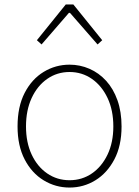

<svg xmlns="http://www.w3.org/2000/svg" viewBox="-20 -831 626 864"><path d="M293 13Q230 13 176.5 -19.5Q123 -52 91 -113.5Q59 -175 59 -262Q59 -351 91 -413Q123 -475 176.5 -507.5Q230 -540 293 -540Q340 -540 382.5 -521.5Q425 -503 457.5 -467.5Q490 -432 508.5 -380Q527 -328 527 -262Q527 -175 494.5 -113.5Q462 -52 409 -19.5Q356 13 293 13ZM293 -20Q349 -20 393.5 -50.5Q438 -81 464 -135.5Q490 -190 490 -262Q490 -335 464 -390Q438 -445 393.5 -476Q349 -507 293 -507Q237 -507 192.5 -476Q148 -445 122.5 -390Q97 -335 97 -262Q97 -190 122.5 -135.5Q148 -81 192.5 -50.5Q237 -20 293 -20ZM146 -650 276 -811H310L440 -650L419 -631L295 -773H290L167 -631Z"/></svg>

Font: Noto Sans JP
Style: Regular
Weight: 100
Designer: Ryoko NISHIZUKA 西塚涼子 (kana, bopomofo & ideographs); Paul D. Hunt (Latin, Greek & Cyrillic); Sandoll Communications 산돌커뮤니
Foundry: Adobe
Version: Version 2.004;hotconv 1.0.118;makeotfexe 2.5.65603